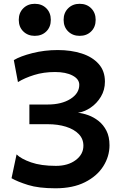

<svg xmlns="http://www.w3.org/2000/svg" viewBox="-20 -992 660 1024"><path d="M136.7 -329.6V-434.6H234.4Q308.6 -434.6 355.7 -464.4Q402.8 -494.1 402.8 -539.6Q402.8 -570.3 366.9 -589.1Q331.1 -607.9 273.4 -607.9Q212.4 -607.9 161.9 -592Q111.3 -576.2 75.7 -554.2L53.7 -671.4Q88.4 -692.4 152.8 -708.7Q217.3 -725.1 288.1 -725.1Q358.9 -725.1 415.8 -706.8Q472.7 -688.5 506.1 -651.1Q539.6 -613.8 539.6 -556.6Q539.6 -512.2 518.1 -476.3Q496.6 -440.4 463.4 -418Q430.2 -395.5 395.5 -390.6Q421.4 -388.2 450.7 -377.7Q480 -367.2 505.9 -346.7Q531.7 -326.2 547.9 -294.4Q564 -262.7 564 -217.3Q564 -157.7 530.8 -105.2Q497.6 -52.7 433.3 -20.3Q369.1 12.2 275.9 12.2Q186 12.2 129.9 -5.4Q73.7 -22.9 41.5 -41.5L68.4 -168.5Q92.8 -144.5 145.8 -126Q198.7 -107.4 278.3 -107.4Q342.8 -107.4 383.8 -138.2Q424.8 -168.9 424.8 -214.8Q424.8 -251.5 399.9 -277.1Q375 -302.7 331.8 -316.2Q288.6 -329.6 234.4 -329.6ZM319.3 -886.2Q319.3 -923.8 343.5 -947.8Q367.7 -971.7 404.8 -971.7Q442.4 -971.7 466.3 -947.8Q490.2 -923.8 490.2 -886.2Q490.2 -848.1 466.3 -824.5Q442.4 -800.8 404.8 -800.8Q367.7 -800.8 343.5 -824.5Q319.3 -848.1 319.3 -886.2ZM80.1 -886.2Q80.1 -923.8 104.2 -947.8Q128.4 -971.7 165.5 -971.7Q203.1 -971.7 227.1 -947.8Q251 -923.8 251 -886.2Q251 -848.1 227.1 -824.5Q203.1 -800.8 165.5 -800.8Q128.4 -800.8 104.2 -824.5Q80.1 -848.1 80.1 -886.2Z"/></svg>

Font: Andika
Style: Bold
Weight: 700
Designer: Victor Gaultney, Annie Olsen, Julie Remington, Don Collingsworth, Eric Hays, Becca Hirsbrunner
Foundry: SIL International
Version: Version 6.101